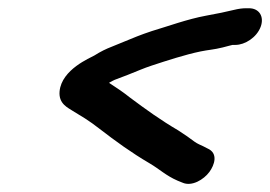

<svg xmlns="http://www.w3.org/2000/svg" viewBox="-20 -486 656 466"><path d="M584.3 -466H577.3C568.1 -466 558.4 -464.6 548.3 -462.1C525.9 -456.6 509.9 -453.5 480.3 -448C434.3 -439.5 387.1 -422 348.5 -410.6C320.4 -401.3 302.4 -393.6 282.7 -385.5L251.4 -372.7C237.4 -367.3 224.3 -361 209 -351.3C199.6 -345.6 129.6 -317.8 124.6 -264.3C121.8 -233.5 145.8 -224.2 156.6 -216.8L186.1 -198.7C197.8 -191.2 209.7 -182.7 221.3 -173.6C260.8 -143.2 298 -116 343.2 -89.5C368.2 -74.8 382.3 -60 411 -47.5L422.6 -42.8C445.7 -32.3 474.8 -50.4 488.3 -68.8C500.4 -85.3 510.6 -114 483.6 -125.7L473.3 -131C466.4 -134.5 460.7 -136 451.4 -142.6C442 -149.9 429.1 -158.9 412.8 -169.4C369 -195.1 335.1 -219.7 295.2 -249.4C280.7 -261.1 262.9 -273.2 244.6 -285C250.6 -288.5 256.3 -291.4 258.3 -292.2L289.8 -304.2C313.9 -313.7 329 -320.5 347.5 -326.6C384.2 -338.7 429 -353.3 466.5 -361.1C485.1 -365 498.8 -365.4 520.7 -370.9C530.1 -373.2 543.1 -377 544.4 -377H551.4C574.4 -377 603 -395 612.7 -421C621.8 -445.8 609.1 -466 584.3 -466Z"/></svg>

Font: Just Breathe
Style: BdObl7
Weight: 400
Foundry: Cannot Into Space Fonts
Version: Version 0.72